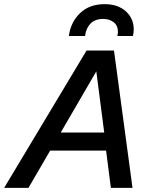

<svg xmlns="http://www.w3.org/2000/svg" viewBox="-61 -903 732 923"><path d="M-41 0 355 -660H487L576 0H472L449 -179H180L76 0ZM231 -266H440L402 -560ZM270 -730Q279 -797 324 -840Q369 -883 442 -883Q506 -883 544 -848.5Q582 -814 582 -761Q582 -747 578 -730H503Q504 -735 505 -739.5Q506 -744 506 -749Q506 -781 485 -796.5Q464 -812 436 -812Q395 -812 373.5 -789Q352 -766 348 -730Z"/></svg>

Font: Work Sans Medium
Style: Italic
Weight: 500
Italic angle: -13°
Designer: Wei Huang
Foundry: Wei Huang
Version: Version 2.012; ttfautohint (v1.8.3)